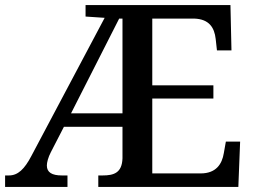

<svg xmlns="http://www.w3.org/2000/svg" viewBox="-20 -734 1003 754"><path d="M0 0H245V-45H223C184 -45 164 -57 164 -84C164 -96 169 -116 180 -137L231 -236H461V-112C459 -55 427 -45 383 -45H366V0H916L923 -178H867L859 -133C852 -89 828 -53 768 -53H578V-347H818V-399H578V-661H743C801 -659 822 -626 827 -581L832 -536H889L885 -714H316V-669L391 -664L104 -123C76 -69 50 -45 15 -45H0ZM259 -289 448 -661H461V-289Z"/></svg>

Font: Noto Serif Malayalam Medium
Style: Regular
Weight: 500
Designer: Indian type Foundry, Jelle Bosma, Monotype Design Team
Foundry: Monotype Imaging Inc.
Version: Version 2.104